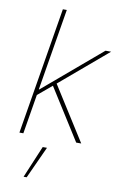

<svg xmlns="http://www.w3.org/2000/svg" viewBox="-104 -785 682 1083"><g transform="rotate(10 237.5 -243.5)"><path d="M97.7 -219.7 104.5 -259.3H113.3L442.9 -539.1H475.1L194.3 -300.8L190.9 -297.9ZM44.9 0 165.5 -727.5H188L67.4 0ZM370.1 0 180.2 -300.8 199.7 -314.9 398.9 0ZM111.3 241.2 188.5 57.6H212.9L128.9 241.2Z"/></g></svg>

Font: Inter 18pt Thin
Style: Italic
Weight: 250
Italic angle: -9.3988°
Version: Version 4.001;git-66647c0bb